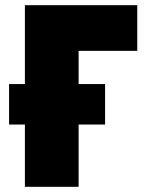

<svg xmlns="http://www.w3.org/2000/svg" viewBox="-20 -720 569 740"><path d="M76 0H283V-240H385V-396H283V-524H509V-700H76V-396H15V-240H76Z"/></svg>

Font: Fixel Text Black
Style: Regular
Weight: 900
Width: 4
Designer: AlfaBravo + MacPaw
Foundry: Kyrylo Tkachov, Marchela Mozhyna, Serhii Makarenko, Maria Weinstein, Zakhar Kryvoshyya
Version: Version 1.211